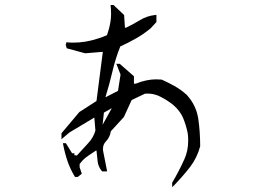

<svg xmlns="http://www.w3.org/2000/svg" viewBox="-20 -762 1040 784"><path d="M534.2 -420.4Q578.6 -438 617.2 -438Q627.9 -438 640.1 -437Q665.5 -425.8 691.9 -411.1Q718.8 -396 742.2 -375Q781.2 -332.5 789.6 -277.3Q797.4 -223.1 797.4 -165V-164.6Q785.2 -118.7 756.8 -81.1Q728.5 -44.4 692.4 -6.8L683.1 2.4V-16.1Q710.9 -63 732.9 -111.8Q748.5 -146.5 748.5 -188Q748.5 -202.6 746.6 -217.8Q739.7 -251.5 727.5 -280.8Q715.3 -309.1 688 -333Q663.1 -353 633.8 -367.7Q609.9 -379.9 582 -379.9Q576.7 -379.9 571.8 -379.4L517.6 -353.5L485.8 -284.2L432.6 -226.1Q429.2 -202.1 412.6 -184.6Q400.4 -172.4 400.4 -153.3Q400.4 -149.9 400.9 -146.5L417.5 -62H411.1H397L395.5 -64Q380.4 -82 378.4 -105.5Q376.5 -125 374 -147H371.6Q336.4 -124 327.6 -116.7Q314.9 -106 305.2 -92.3V-79.1L314 -52.7L297.9 -39.6H286.1Q266.6 -71.8 255.6 -104Q244.6 -136.2 236.8 -177.2H246.1H249L274.4 -136.2H283.7V-128.4L293.9 -127Q317.4 -152.8 339.6 -176.8Q361.8 -200.7 369.6 -229L365.2 -281.7H364.7L263.7 -221.2L231 -193.4V-205.1V-217.8L304.2 -304.7L374 -349.6L399.9 -550.3H399.4L327.6 -544.4L252.4 -564.9L247.6 -582.5L250 -580.6L250.5 -589.4Q265.1 -587.9 279.3 -587.9Q328.1 -587.9 377.9 -604Q397.9 -609.9 416.5 -618.2Q425.8 -642.6 430.7 -671.4Q433.6 -688.5 433.6 -704.8Q433.6 -721.2 431.6 -741.7H441.4H443.4L486.8 -700.7L490.2 -648.9H494.6Q522.5 -662.1 550.8 -679.4Q579.1 -696.8 612.8 -700.7L618.7 -701.2V-671.9L595.2 -646.5Q566.4 -622.6 534.4 -604.5Q502.4 -586.4 471.2 -572.3Q451.2 -522.5 439 -469.7Q426.8 -417 410.6 -365.7H412.6L461.9 -391.1L472.2 -457.5L455.1 -501.5H462.9H468.8L526.9 -450.7V-420.4ZM404.3 -302.2 398.9 -252.4 436.5 -320.3Z"/></svg>

Font: Bakudai
Style: Medium
Weight: 500
Version: Version 1.48